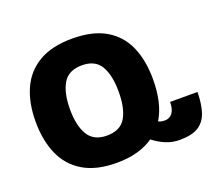

<svg xmlns="http://www.w3.org/2000/svg" viewBox="-122 -890 1198 1067"><g transform="rotate(-20 476.5 -357.0)"><path d="M398 10Q278 10 201 -36Q124 -82 87.5 -165Q51 -248 51 -359Q51 -470 88 -552Q125 -634 202 -679Q279 -724 399 -724Q521 -724 597.5 -678.5Q674 -633 709.5 -551Q745 -469 745 -358Q745 -290 732 -232Q719 -174 691 -128Q702 -123 710.5 -121.5Q719 -120 729 -120Q758 -120 774.5 -142.5Q791 -165 791 -207H953Q952 -136 936 -87.5Q920 -39 881 -14.5Q842 10 770 10Q727 10 688.5 -6Q650 -22 616 -49Q576 -21 521.5 -5.5Q467 10 398 10ZM398 -151Q478 -151 510 -206Q542 -261 542 -358Q542 -455 510 -510.5Q478 -566 399 -566Q320 -566 287 -510.5Q254 -455 254 -358Q254 -261 287.5 -206Q321 -151 398 -151Z"/></g></svg>

Font: Noto Sans Georgian Black
Style: Regular
Weight: 900
Designer: Monotype Design Team, Akaki Razmadze
Foundry: Google LLC
Version: Version 2.005; ttfautohint (v1.8.4.7-5d5b)